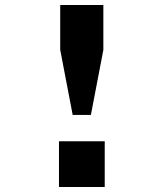

<svg xmlns="http://www.w3.org/2000/svg" viewBox="-20 -750 656 770"><path d="M271.5 -289H344.5L394.5 -550V-730H221.5V-550ZM216.5 0H400V-183.5H216.5Z"/></svg>

Font: Monaspace Krypton SemiBold
Style: Regular
Weight: 600
Designer: Riley Cran & the Lettermatic Team
Foundry: Lettermatic
Version: Version 1.200 (Monaspace Krypton)